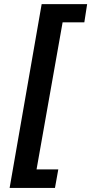

<svg xmlns="http://www.w3.org/2000/svg" viewBox="-20 -755 445 936"><path d="M26.9 161.1 183.1 -734.9H404.8L391.1 -646H285.2L158.2 70.8H264.2L248 161.1Z"/></svg>

Font: Archivo
Style: Bold Italic
Weight: 700
Italic angle: -10°
Designer: Hector Gatti
Foundry: Omnibus-Type
Version: Version 2.001